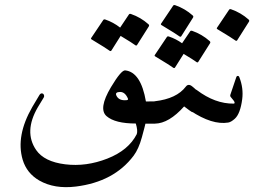

<svg xmlns="http://www.w3.org/2000/svg" viewBox="-20 -501 1091 778"><path d="M487.3 -215.8Q550.8 -209 571.3 -89.8Q605.5 -90.3 607.9 -90.3Q622.1 -90.3 627.2 -67.6Q632.3 -44.9 627 -22.5Q621.6 0 607.9 0H569.3Q567.9 7.8 554.9 55.2Q542 102.5 521.5 129.9Q441.9 235.8 287.6 254.9Q200.7 265.6 139.2 230.5Q88.4 201.2 71.8 146Q43.5 49.8 110.8 -67.4L139.6 -115.7Q144 -123 149.9 -122.6Q155.8 -122.1 158 -116.2Q160.2 -110.4 156.7 -105Q137.7 -73.2 133.3 -66.4Q75.7 32.7 126.5 106.9Q159.2 154.3 244.1 164.8Q329.1 175.3 415 141.6Q501 107.9 534.2 42.5Q539.1 28.8 530.3 -0.5Q446.3 -0.5 411.9 -30.3Q377.4 -60.1 429.7 -147.9Q471.2 -217.3 487.3 -215.8ZM498 -102.5Q486.3 -128.9 466.1 -128.4Q445.8 -127.9 451.2 -114.7Q460.9 -91.8 493.7 -95.2Q501 -96.2 498 -102.5ZM502.4 -442.4Q504.9 -446.3 510.7 -444.3Q550.3 -430.7 581.5 -402.8Q585.9 -398.9 583 -394L535.2 -318.4Q532.2 -314 525.4 -319.8Q519 -325.2 468.8 -355.5L431.2 -295.9Q428.2 -291.5 421.1 -297.4Q414.1 -303.2 351.1 -341.3Q347.2 -343.8 349.6 -347.2L398.4 -419.9Q400.9 -423.8 406.7 -421.9Q439.5 -410.6 466.8 -389.2Z M796.4 -76.7Q774.9 -38.1 756.3 -47.9Q752.4 -49.8 726.1 -69.8Q664.6 -1 607.9 0Q586.9 0.5 581.1 -43.9Q575.2 -86.9 607.9 -90.8Q695.8 -101.1 732.9 -149.9Q743.2 -163.6 758.8 -150.9Q763.2 -147.9 779.3 -132.8Q812.5 -104.5 796.4 -76.7ZM681.6 -478Q684.1 -481.9 689.9 -480Q729.5 -466.3 760.7 -438.5Q765.1 -434.6 762.2 -429.7L714.4 -354Q711.4 -349.6 704.3 -355.5Q697.3 -361.3 634.3 -399.4Q630.4 -401.9 632.8 -405.3ZM750.5 -374Q752.9 -377.9 758.8 -376Q798.3 -362.3 829.6 -334.5Q834 -330.6 831.1 -325.7L783.2 -250Q780.3 -245.6 773.4 -251.5Q767.6 -256.3 724.1 -282.7L689 -227.1Q686 -222.7 679 -228.5Q671.9 -234.4 608.9 -272.5Q605 -274.9 607.4 -278.3L656.2 -351.1Q658.7 -355 664.6 -353Q693.4 -343.3 717.8 -325.7Z M752 -52.2Q724.6 -69.8 740.2 -109.4Q762.2 -147.9 777.3 -136.2Q851.6 -80.1 927.2 -81.1Q930.7 -81.1 930.7 -85.4Q930.7 -90.3 915 -107.9Q911.6 -111.8 913.6 -117.7Q913.6 -117.7 937 -187Q939 -193.4 943.4 -193.4Q947.8 -193.4 949.7 -188.5Q967.3 -144 961.4 -98.6Q953.6 -40 931.6 -20Q916.5 -6.3 904.8 -4.4Q839.8 6.3 752 -52.2ZM908.2 -461.4Q910.6 -465.3 916.5 -463.4Q956.1 -449.7 987.3 -421.9Q991.7 -418 988.8 -413.1L940.9 -337.4Q938 -333 930.9 -338.9Q923.8 -344.7 860.8 -382.8Q856.9 -385.3 859.4 -388.7Z"/></svg>

Font: Amiri
Style: Regular
Weight: 400
Designer: Khaled Hosny
Version: Version 000.108